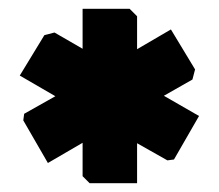

<svg xmlns="http://www.w3.org/2000/svg" viewBox="-20 -588 498 437"><path d="M168 -568H275L292 -551V-476L369 -521L424 -430L418 -407L353 -370L433 -324L376 -225L361 -223L292 -262V-171H184L168 -187V-263L89 -217L33 -314L35 -329L106 -369L25 -416L81 -508L104 -514L168 -477Z"/></svg>

Font: Chau Philomene One
Style: Regular
Weight: 400
Designer: Vicente Lamonaca
Foundry: TipoType
Version: Version 1.002